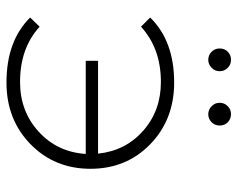

<svg xmlns="http://www.w3.org/2000/svg" viewBox="-92 -654 751 608"><g transform="rotate(90 284.0 -350.5)"><path d="M170 -634Q155 -634 144.5 -644.5Q134 -655 134 -670Q134 -686 144.5 -696Q155 -706 170 -706Q185 -706 195.5 -695.5Q206 -685 206 -670Q206 -655 195 -644.5Q184 -634 170 -634ZM342 -634Q328 -634 317 -644.5Q306 -655 306 -670Q306 -685 316.5 -695.5Q327 -706 342 -706Q357 -706 367.5 -696Q378 -686 378 -670Q378 -655 367.5 -644.5Q357 -634 342 -634ZM242 -526Q359 -526 437 -450.5Q515 -375 515 -261Q515 -147 437 -71Q359 5 242 5Q110 5 36 -70L65 -100Q133 -38 240 -38Q333 -38 397.5 -97Q462 -156 468 -246H173V-285H467Q458 -372 394.5 -428Q331 -484 240 -484Q134 -484 65 -421L36 -450Q110 -526 242 -526Z"/></g></svg>

Font: mBank Light
Style: Regular
Weight: 300
Designer: Julieta Ulanovsky
Foundry: Julieta Ulanovsky
Version: Version 7.200;PS 007.200;hotconv 1.0.88;makeotf.lib2.5.64775